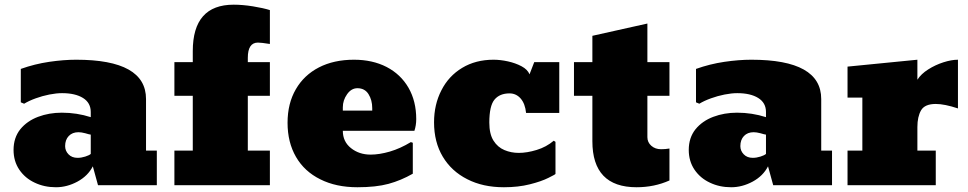

<svg xmlns="http://www.w3.org/2000/svg" viewBox="-20 -787 4114 816"><path d="M217.8 8.8Q168 8.8 127.4 -10.7Q86.4 -29.8 62 -65.9Q37.6 -102.1 37.6 -149.9Q37.6 -201.7 66.4 -237.8Q95.2 -272.9 141.8 -290.5Q188.5 -308.1 242.7 -308.1Q306.6 -308.1 365.7 -289.1V-311Q365.7 -350.1 332.8 -370.6Q299.8 -391.1 243.7 -391.1Q219.7 -391.1 189.9 -385.3Q160.2 -379.4 131.8 -369.1Q103.5 -358.9 82.5 -346.2L68.4 -352.1V-494.1Q127.4 -515.1 189 -524.2Q250.5 -533.2 303.7 -533.2Q600.6 -533.2 600.6 -366.2V-147H646.5V0H396.5L374.5 -80.1Q353.5 -39.1 309.1 -15.1Q264.6 8.8 217.8 8.8ZM309.6 -116.2Q325.7 -116.2 342.5 -121.6Q359.4 -127 365.7 -132.8V-214.8Q358.4 -215.8 342.3 -220.7Q325.7 -225.1 313.5 -225.1Q287.6 -225.1 272.2 -209Q256.8 -192.9 256.8 -166Q256.8 -146 271.2 -131.1Q285.6 -116.2 309.6 -116.2Z M1127 0H721.2V-147H799.3V-379.9H721.2V-522.9H799.3V-569.8Q799.3 -767.1 973.1 -767.1Q1011.2 -767.1 1055.2 -760Q1099.1 -752.9 1127 -744.1V-600.1Q1090.3 -606 1076.2 -606Q1033.2 -606 1033.2 -541V-522.9H1127V-379.9H1033.2V-147H1127Z M1499 8.8Q1408.2 8.8 1341.3 -24.9Q1273.9 -58.1 1238 -120.1Q1202.1 -182.1 1202.1 -265.1Q1202.1 -347.2 1237.3 -407.7Q1272 -467.8 1335.4 -500.5Q1398.9 -533.2 1484.4 -533.2Q1563 -533.2 1623 -502.4Q1683.1 -471.2 1716.1 -414.1Q1749 -356.9 1749 -280.8Q1749 -254.4 1741.2 -231H1437Q1437 -185.1 1471.7 -157.5Q1506.3 -129.9 1555.2 -129.9Q1592.3 -129.9 1636.7 -142.8Q1681.2 -155.8 1726.1 -183.1L1734.4 -180.2V-48.8Q1684.1 -20 1631.1 -5.6Q1578.1 8.8 1499 8.8ZM1437 -331.1V-316.9H1562V-327.1Q1562 -361.8 1546.1 -387Q1530.3 -412.1 1499 -412.1Q1473.1 -412.1 1455.1 -386.5Q1437 -360.8 1437 -331.1Z M2121.6 8.8Q2032.2 8.8 1965.8 -25.4Q1898.9 -59.1 1861.8 -121.1Q1824.7 -183.1 1824.7 -267.1Q1824.7 -342.8 1856 -403.3Q1886.7 -463.9 1944.1 -498.5Q2001.5 -533.2 2077.6 -533.2Q2106.4 -533.2 2138.7 -526.1Q2170.9 -519 2196.5 -505.4Q2222.2 -491.7 2230.5 -471.2L2250.5 -522.9H2356.9V-307.1H2215.8Q2211.9 -346.2 2192.9 -368.2Q2173.8 -390.1 2145.5 -390.1Q2103.5 -390.1 2081.5 -363.5Q2059.6 -336.9 2059.6 -266.1Q2059.6 -217.3 2077.4 -189.2Q2095.2 -161.1 2123.8 -149.2Q2152.3 -137.2 2184.6 -137.2Q2219.7 -137.2 2260.7 -149.7Q2301.8 -162.1 2333.5 -189L2340.8 -184.1V-47.9Q2340.8 -45.9 2311 -31.2Q2281.2 -16.1 2231.9 -3.7Q2182.6 8.8 2121.6 8.8Z M2685.5 8.8Q2497.6 8.8 2497.6 -187V-379.9H2419.4V-522.9H2497.6V-634.8L2731.4 -687V-522.9H2825.2V-379.9H2731.4V-204.1Q2731.4 -182.1 2748 -167.5Q2764.6 -152.8 2789.6 -152.8Q2807.6 -152.8 2825.2 -155.8V-20Q2760.7 8.8 2685.5 8.8Z M3087.4 8.8Q3037.6 8.8 2997.1 -10.7Q2956.1 -29.8 2931.6 -65.9Q2907.2 -102.1 2907.2 -149.9Q2907.2 -201.7 2936 -237.8Q2964.8 -272.9 3011.5 -290.5Q3058.1 -308.1 3112.3 -308.1Q3176.3 -308.1 3235.4 -289.1V-311Q3235.4 -350.1 3202.4 -370.6Q3169.4 -391.1 3113.3 -391.1Q3089.4 -391.1 3059.6 -385.3Q3029.8 -379.4 3001.5 -369.1Q2973.1 -358.9 2952.1 -346.2L2938 -352.1V-494.1Q2997.1 -515.1 3058.6 -524.2Q3120.1 -533.2 3173.3 -533.2Q3470.2 -533.2 3470.2 -366.2V-147H3516.1V0H3266.1L3244.1 -80.1Q3223.1 -39.1 3178.7 -15.1Q3134.3 8.8 3087.4 8.8ZM3179.2 -116.2Q3195.3 -116.2 3212.2 -121.6Q3229 -127 3235.4 -132.8V-214.8Q3228 -215.8 3211.9 -220.7Q3195.3 -225.1 3183.1 -225.1Q3157.2 -225.1 3141.8 -209Q3126.5 -192.9 3126.5 -166Q3126.5 -146 3140.9 -131.1Q3155.3 -116.2 3179.2 -116.2Z M3957 0H3582V-147H3645V-372.1H3582V-503.9L3878.9 -533.2V-448.2Q3894.5 -472.7 3924.8 -491.9Q3955.1 -511.2 3989.5 -522.2Q4023.9 -533.2 4051.3 -533.2V-326.2Q3994.1 -345.2 3957 -345.2Q3910.2 -345.2 3894.5 -318.1Q3878.9 -291 3878.9 -247.1V-147H3957Z"/></svg>

Font: Moul
Style: Regular
Weight: 400
Designer: Danh Hong
Version: Version 8.002; ttfautohint (v1.8.3)